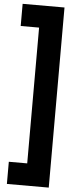

<svg xmlns="http://www.w3.org/2000/svg" viewBox="-69 -941 473 1165"><g transform="rotate(5 167.5 -358.5)"><path d="M275 190H20V55H132V-772H20V-907H275Z"/></g></svg>

Font: TypoPRO Sinkin Sans
Style: 700 Bold
Weight: 700
Designer: Keith Bates
Foundry: K-Type
Version: Sinkin Sans (version 1.0)  by Keith Bates   •   © 2014   www